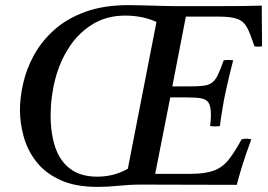

<svg xmlns="http://www.w3.org/2000/svg" viewBox="-20 -723 1047 751"><path d="M906 0Q809 0 714.5 -0.5Q620 -1 525 -1Q490 -1 446 3.5Q402 8 361 8Q274 8 215.5 -19Q157 -46 122.5 -90Q88 -134 73 -187.5Q58 -241 58 -293Q58 -342 71 -398.5Q84 -455 113.5 -508.5Q143 -562 192 -606Q241 -650 313 -676.5Q385 -703 484 -703Q505 -703 540 -702Q575 -701 609.5 -700Q644 -699 662 -699H828Q889 -699 932.5 -699.5Q976 -700 1004 -701V-657Q1004 -630 1004.5 -602Q1005 -574 1005 -542Q989 -539 975 -542Q960 -589 947 -614Q934 -639 909.5 -648.5Q885 -658 836 -658H707L654 -385H718Q754 -385 775 -387.5Q796 -390 809 -399.5Q822 -409 832 -429.5Q842 -450 855 -487Q874 -490 892 -487Q885 -460 876.5 -425Q868 -390 862 -361Q860 -352 855.5 -329Q851 -306 847 -279Q843 -252 840 -230Q820 -227 802 -230Q805 -253 805 -274Q805 -307 796 -321Q787 -335 766 -338.5Q745 -342 709 -342H646L587 -43H725Q782 -43 816 -55.5Q850 -68 874 -98Q898 -128 925 -178Q944 -183 963 -178Q941 -119 927.5 -75Q914 -31 906 0ZM480 -63 592 -637Q567 -649 535.5 -655.5Q504 -662 470 -662Q398 -662 343.5 -629Q289 -596 252 -540.5Q215 -485 196.5 -415Q178 -345 178 -271Q178 -200 196.5 -146Q215 -92 255.5 -62Q296 -32 360 -32Q426 -32 480 -63Z"/></svg>

Font: Tiro Devanagari Marathi
Style: Italic
Weight: 400
Italic angle: -11°
Designer: Devanagari: John Hudson & Fiona Ross, assisted by Paul Hanslow. Latin: John Hudson with Paul Hanslow, assisted by Kaja S
Foundry: Tiro Typeworks Ltd.
Version: Version 1.52